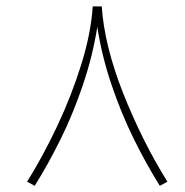

<svg xmlns="http://www.w3.org/2000/svg" viewBox="-20 -594 595 617"><path d="M307 -573.5H278Q272.5 -487.6 241.3 -387.2Q210 -286.8 164.3 -189.8Q118.6 -92.8 67.1 -10.1L91.5 3.2Q135.1 -66.6 174.9 -147.1Q214.6 -227.5 246.1 -320.1Q277.6 -412.7 292.7 -507.4Q307.4 -412.7 338.9 -320.1Q370.4 -227.5 410.2 -147.1Q449.9 -66.6 493.6 3.2L517.9 -10.1Q437 -140.2 376.1 -293.7Q315.3 -447.2 307 -573.5Z"/></svg>

Font: Arad-FD-VF Thin
Style: Regular
Weight: 100
Designer: Mohammad Darvishi
Version: Version 1.010;September 21, 2024;FontCreator 15.0.0.2992 64-